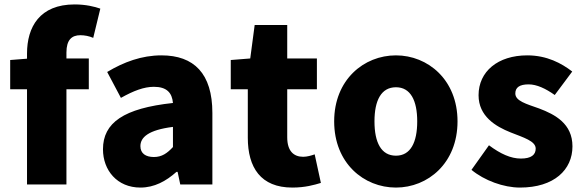

<svg xmlns="http://www.w3.org/2000/svg" viewBox="-20 -793 2636 867"><path d="M102 -390V40H280V-390H381V-529H280V-556C280 -613 304 -634 343 -634C362 -634 383 -630 401 -622L433 -754C408 -763 367 -773 317 -773C159 -773 102 -671 102 -551V-528L26 -522V-390Z M614 54C677 54 730 25 777 -17H782L794 40H939V-283C939 -461 856 -543 709 -543C620 -543 539 -513 464 -468L526 -351C583 -383 630 -401 675 -401C733 -401 757 -374 761 -328C539 -304 445 -239 445 -119C445 -24 509 54 614 54ZM614 -133C614 -173 650 -206 761 -220V-129C735 -101 711 -84 675 -84C638 -84 614 -100 614 -133Z M1300 54C1358 54 1399 42 1429 33L1401 -96C1387 -91 1367 -85 1349 -85C1307 -85 1277 -110 1277 -173V-390H1411V-529H1277V-680H1130L1110 -529L1022 -522V-390H1099V-171C1099 -37 1157 54 1300 54Z M1768 54C1912 54 2046 -56 2046 -245C2046 -433 1912 -543 1768 -543C1623 -543 1489 -433 1489 -245C1489 -56 1623 54 1768 54ZM1671 -245C1671 -339 1701 -399 1768 -399C1834 -399 1864 -339 1864 -245C1864 -150 1834 -90 1768 -90C1701 -90 1671 -150 1671 -245Z M2328 54C2483 54 2565 -27 2565 -132C2565 -235 2486 -276 2415 -303C2356 -324 2307 -337 2307 -371C2307 -398 2326 -412 2367 -412C2404 -412 2444 -393 2485 -364L2564 -470C2516 -507 2450 -543 2361 -543C2228 -543 2141 -470 2141 -363C2141 -268 2218 -222 2286 -195C2344 -172 2399 -156 2399 -122C2399 -94 2379 -77 2332 -77C2287 -77 2240 -98 2188 -137L2109 -26C2167 22 2254 54 2328 54Z"/></svg>

Font: コーポレート・ロゴ ver3 Bold
Style: Regular
Weight: 700
Designer: [KANA_main] LOGOTYPE.JP [Source Han Sans] Ryoko NISHIZUKA 西塚涼子 (kana, bopomofo & ideographs); Paul D. Hunt (Latin, Greek
Version: Version 12.001;FEAKit 1.0